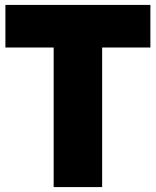

<svg xmlns="http://www.w3.org/2000/svg" viewBox="-20 -760 633 780"><path d="M198 0V-567H2V-740H591V-567H395V0Z"/></svg>

Font: Encode Sans Condensed Black
Style: Regular
Weight: 900
Width: 3
Designer: Multiple Designers
Foundry: Impallari Type
Version: Version 3.000; ttfautohint (v1.8.3) -l 8 -r 50 -G 200 -x 14 